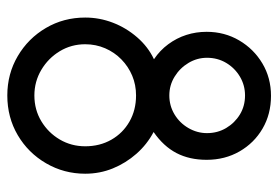

<svg xmlns="http://www.w3.org/2000/svg" viewBox="-138 -611 761 525"><g transform="rotate(90 242.5 -348.5)"><path d="M242 -709Q193 -709 153.5 -685.5Q114 -662 90.5 -622Q67 -582 67 -533Q67 -504 75.5 -477.5Q84 -451 101 -428Q118 -405 142 -389Q108 -373 82 -343Q56 -313 42 -276.5Q28 -240 28 -201Q28 -142 56.5 -93.5Q85 -45 133.5 -16.5Q182 12 241 12Q301 12 349.5 -16.5Q398 -45 426.5 -94Q455 -143 455 -201Q455 -241 440.5 -276.5Q426 -312 400.5 -341Q375 -370 341 -388Q380 -415 398.5 -450.5Q417 -486 417 -533Q417 -583 394 -623Q371 -663 331.5 -686Q292 -709 242 -709ZM241 -431Q213 -431 189.5 -445.5Q166 -460 152 -483.5Q138 -507 138 -534Q138 -563 152 -586.5Q166 -610 189.5 -624Q213 -638 241 -638Q270 -638 293 -624Q316 -610 330 -586.5Q344 -563 344 -534Q344 -507 330 -483Q316 -459 292.5 -445Q269 -431 241 -431ZM241 -62Q203 -62 171 -81Q139 -100 120 -131.5Q101 -163 101 -201Q101 -230 112 -255.5Q123 -281 142.5 -300Q162 -319 187 -329.5Q212 -340 241 -340Q281 -340 312.5 -322Q344 -304 362 -272.5Q380 -241 380 -201Q380 -163 361.5 -131.5Q343 -100 311.5 -81Q280 -62 241 -62Z"/></g></svg>

Font: Advent Pro Medium
Style: Regular
Weight: 500
Designer: VivaRado, Andreas Kalpakidis
Foundry: VivaRado, Andreas Kalpakidis
Version: Version 3.000